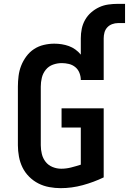

<svg xmlns="http://www.w3.org/2000/svg" viewBox="-20 -970 670 998"><path d="M295 8Q266 8 236 2.5Q206 -3 179.5 -16.5Q153 -30 131.5 -51.5Q110 -73 97 -99.5Q84 -126 78.5 -156Q73 -186 73 -215V-520Q73 -547 76.5 -575Q80 -603 90 -628.5Q100 -654 117 -677Q134 -700 157 -715Q180 -730 207.5 -736.5Q235 -743 262 -743Q282 -743 301 -740Q320 -737 338 -730.5Q356 -724 372 -712.5Q388 -701 400 -686V-771Q400 -796 405 -820.5Q410 -845 422.5 -867Q435 -889 454 -905.5Q473 -922 495.5 -932.5Q518 -943 543 -946.5Q568 -950 593 -950H630V-850H593Q578 -850 563 -844.5Q548 -839 537.5 -827.5Q527 -816 523 -801Q519 -786 519 -771V-554H400Q400 -573 393 -591Q386 -609 371.5 -621Q357 -633 338.5 -637.5Q320 -642 301 -642Q278 -642 255.5 -634Q233 -626 218 -607.5Q203 -589 197.5 -566Q192 -543 192 -520V-215Q192 -192 197.5 -169.5Q203 -147 217 -129Q231 -111 253 -102Q275 -93 298 -93Q324 -93 349.5 -99.5Q375 -106 400 -114V-307H300V-407H519V-48Q467 -23 410 -7.5Q353 8 295 8Z"/></svg>

Font: Iosevka SS04 Extended
Style: Bold
Weight: 700
Width: 7
Monospace: yes
Designer: Belleve Invis
Foundry: Belleve Invis
Version: Version 19.0.0; ttfautohint (v1.8.4)